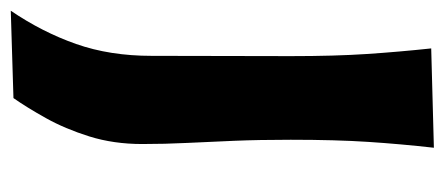

<svg xmlns="http://www.w3.org/2000/svg" viewBox="-256 -345 813 351"><g transform="rotate(90 150.5 -169.5)"><path d="M-5.4 217.3Q33.7 159.7 55.4 97.9Q77.1 36.1 77.1 -40L77.6 -294.4Q77.6 -375.5 73.7 -433.8Q69.8 -492.2 63.5 -551.3L245.1 -556.2Q238.3 -495.6 234.4 -436.3Q230.5 -377 230.5 -294.4Q230.5 -236.8 232.4 -190.9Q234.4 -145 236.3 -104.7Q238.3 -64.5 238.3 -22.9Q238.3 29.3 224.4 73.7Q210.4 118.2 190.9 153.1Q171.4 188 154.3 212.4Z"/></g></svg>

Font: Pinar-DS3-FD Bold
Style: Regular
Weight: 700
Designer: Amin Abedi
Version: Version 3.000